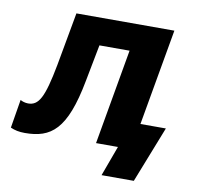

<svg xmlns="http://www.w3.org/2000/svg" viewBox="-105 -598 832 803"><g transform="rotate(10 311.0 -196.0)"><path d="M30 10C141 10 204 -36 244 -249L274 -405H402L331 0H424L377 128H514L608 -111H500L572 -520H156L115 -294C88 -151 67 -114 22 -114C10 -114 -3 -118 -11 -123L-31 -2C-13 6 5 10 30 10Z"/></g></svg>

Font: Fixel Display 20240404
Style: Bold Italic
Weight: 700
Italic angle: -10°
Designer: AlfaBravo + MacPaw
Foundry: Kyrylo Tkachov, Marchela Mozhyna, Serhii Makarenko, Maria Weinstein, Zakhar Kryvoshyya
Version: Version 1.211;Glyphs 3.2 (3225)